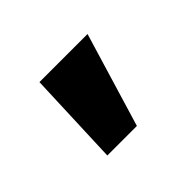

<svg xmlns="http://www.w3.org/2000/svg" viewBox="-69 -830 542 542"><g transform="rotate(-45 202.5 -559.0)"><path d="M106 -418 117 -700H309L224 -418Z"/></g></svg>

Font: Lexend Tera ExtraBold
Style: Regular
Weight: 800
Designer: Bonnie Shaver-Troup, Thomas Jockin
Foundry: Lexend
Version: Version 1.007